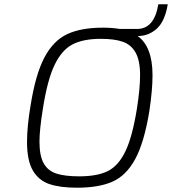

<svg xmlns="http://www.w3.org/2000/svg" viewBox="-20 -869 802 895"><path d="M622 -701Q691 -651 691 -518Q691 -449 676 -350Q652 -204 610 -127Q568 -50 504 -22Q440 6 339 6Q260 6 210 -11Q160 -28 133 -74.5Q106 -121 106 -207Q106 -279 122 -374Q145 -521 186.5 -600Q228 -679 292.5 -709.5Q357 -740 460 -740Q503 -740 539 -734H619Q699 -734 718 -849H762Q749 -770 711 -735.5Q673 -701 622 -701ZM633 -518Q633 -587 612 -624Q591 -661 552 -674.5Q513 -688 450 -688Q368 -688 318 -662Q268 -636 234.5 -566.5Q201 -497 180 -363Q164 -264 164 -209Q164 -143 183.5 -108Q203 -73 242.5 -60Q282 -47 350 -47Q433 -47 482.5 -71.5Q532 -96 564.5 -163.5Q597 -231 618 -361Q633 -456 633 -518Z"/></svg>

Font: Exo Light
Style: Italic
Weight: 300
Italic angle: -9°
Designer: Natanael Gama
Foundry: Natanael Gama
Version: Version 1.500; ttfautohint (v1.6)